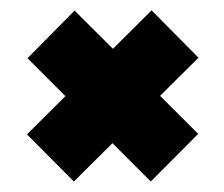

<svg xmlns="http://www.w3.org/2000/svg" viewBox="-20 -511 429 368"><path d="M121.6 -163.1 360.4 -400.4 270.5 -491.2 31.7 -253.4ZM269 -163.1 359.9 -254.4 123 -490.7 32.7 -399.4Z"/></svg>

Font: Roboto Flex
Style: wght 700 wdth 25 opsz 34 GRAD 0.00 slnt 0.00 XTRA 468 XOPQ 96 YOPQ 79 YTLC 514 YTUC 712 YTAS 750 YTDE -203.00 YTFI 738
Weight: 700
Width: 1
Designer: Berlow after Robertson
Foundry: Google
Version: Version 3.100